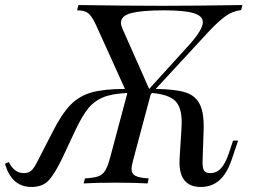

<svg xmlns="http://www.w3.org/2000/svg" viewBox="-63 -728 1030 762"><path d="M762 -599 555 -375Q634 -374 674 -361Q714 -348 731 -312Q748 -276 745 -205L741 -92Q740 -66 745.5 -53.5Q751 -41 771 -41Q796 -41 813.5 -59.5Q831 -78 845 -119L862 -170H882L856 -93Q837 -38 807 -12Q777 14 734 14Q642 14 650 -102L657 -215Q658 -226 658 -245Q658 -302 632.5 -327.5Q607 -353 540 -359L535 -353L469 -106Q467 -99 463 -82.5Q459 -66 459 -57Q459 -39 474 -30.5Q489 -22 527 -20L523 0Q477 -3 394 -3Q313 -3 269 0L274 -20Q309 -22 326.5 -28Q344 -34 354.5 -51Q365 -68 375 -106L442 -357L441 -359Q380 -356 345.5 -341.5Q311 -327 288 -299Q265 -271 238 -215L185 -102Q155 -39 130.5 -12.5Q106 14 62 14Q-17 14 -43 -78L-28 -85Q-7 -41 32 -41Q52 -41 63.5 -53Q75 -65 88 -92L146 -205Q182 -276 216.5 -311.5Q251 -347 300 -361Q349 -375 433 -375L317 -631Q301 -665 286.5 -676Q272 -687 243 -687L248 -708Q442 -705 581 -705Q716 -705 899 -708L894 -688Q860 -684 831.5 -663.5Q803 -643 762 -599ZM742 -640Q742 -665 705 -676Q668 -687 588 -687Q502 -687 459.5 -676.5Q417 -666 417 -637Q417 -628 423 -614L529 -375L687 -549Q742 -610 742 -640Z"/></svg>

Font: Playfair Display
Style: Italic
Weight: 400
Italic angle: -14°
Designer: Claus Eggers Sørensen
Foundry: Claus Eggers Sørensen
Version: Version 1.200; ttfautohint (v1.6)